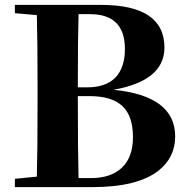

<svg xmlns="http://www.w3.org/2000/svg" viewBox="-20 -767 767 787"><path d="M41 0V-34L131 -43Q134 -148 134 -364V-400Q134 -604 131 -705L41 -713V-747H393Q654 -747 654 -572Q654 -436 445 -399Q698 -374 698 -208Q698 -121 629 -67Q543 0 358 0ZM302 -37H353Q435 -37 480 -80Q525 -123 525 -205Q525 -292 481.5 -332.5Q438 -373 347 -373H299Q299 -144 302 -37ZM299 -409H338Q414 -409 454 -450Q492 -491 492 -566Q492 -709 349 -709H302Q299 -611 299 -409Z"/></svg>

Font: GenRyuMin TW H
Style: Regular
Weight: 900
Version: Version 1.501;PS 1;hotconv 16.6.51;makeotf.lib2.5.65220